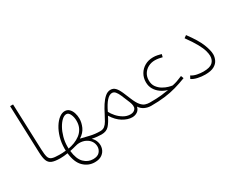

<svg xmlns="http://www.w3.org/2000/svg" viewBox="-112 -1230 2431 1964"><g transform="rotate(-30 1103.0 -248.5)"><path d="M269 5Q205 5 171 -8.5Q137 -22 123.5 -57Q110 -92 108 -157L88 -714H123L143 -172Q145 -111 154 -81Q163 -51 190.5 -41Q218 -31 274 -31Q291 -31 291 -14Q291 -7 285 -1Q279 5 269 5Z M269 5 274 -31Q289 -31 312 -31.5Q335 -32 354 -35Q353 -46 353 -57Q353 -127 370.5 -187.5Q388 -248 416.5 -294Q445 -340 478.5 -365.5Q512 -391 545 -391Q576 -391 597 -370.5Q618 -350 628.5 -317Q639 -284 639 -249Q639 -202 617 -152.5Q595 -103 541 -69Q586 -58 642 -44.5Q698 -31 760 -31Q777 -31 777 -14Q777 -7 770.5 -1Q764 5 755 5Q732 5 703.5 2Q675 -1 644 -7Q674 20 684.5 58Q695 96 684 132.5Q673 169 640.5 193Q608 217 554 217Q479 217 423.5 163.5Q368 110 356 -3Q335 1 311 3Q287 5 269 5ZM389 -63Q389 -51 389 -39Q425 -45 462 -59Q499 -73 531 -97Q563 -121 582.5 -157.5Q602 -194 602 -244Q602 -288 586 -322Q570 -356 544 -356Q518 -356 491 -331Q464 -306 441 -264.5Q418 -223 403.5 -170.5Q389 -118 389 -63ZM554 181Q607 181 631.5 153.5Q656 126 656 90Q656 55 637.5 27Q619 -1 586 -17.5Q553 -34 510 -34Q490 -34 459 -25Q428 -16 392 -9Q403 91 448.5 136Q494 181 554 181Z M755 5 760 -31Q791 -31 811.5 -47Q832 -63 849 -92.5Q866 -122 887 -163Q909 -208 936 -250Q963 -292 994 -319Q1025 -346 1059 -346Q1093 -346 1115.5 -322Q1138 -298 1156 -257Q1174 -216 1194 -166Q1219 -105 1243 -76.5Q1267 -48 1292 -39.5Q1317 -31 1346 -31Q1353 -31 1358 -27Q1363 -23 1363 -14Q1363 -7 1358.5 -1Q1354 5 1342 5Q1301 5 1266 -11.5Q1231 -28 1210 -61Q1202 -25 1175.5 -7.5Q1149 10 1115 10Q1063 10 1006 -24.5Q949 -59 906 -129Q876 -66 844.5 -30.5Q813 5 755 5ZM925 -164Q939 -135 967.5 -102.5Q996 -70 1034 -47.5Q1072 -25 1114 -25Q1154 -25 1173 -52Q1192 -79 1169 -136Q1144 -199 1127 -237Q1110 -275 1094 -292.5Q1078 -310 1057 -310Q994 -310 925 -164Z M1342 5 1347 -31Q1431 -31 1480 -36.5Q1529 -42 1570 -49Q1527 -61 1491.5 -86Q1456 -111 1434.5 -147.5Q1413 -184 1413 -231Q1413 -283 1437.5 -325Q1462 -367 1505 -391.5Q1548 -416 1604 -416Q1629 -416 1653.5 -411Q1678 -406 1698 -400L1690 -367Q1672 -372 1649 -376Q1626 -380 1604 -380Q1561 -380 1525.5 -361.5Q1490 -343 1469 -309.5Q1448 -276 1448 -232Q1448 -185 1471 -153.5Q1494 -122 1526.5 -103Q1559 -84 1589.5 -75.5Q1620 -67 1635 -66Q1654 -70 1666 -73.5Q1678 -77 1689 -80.5Q1700 -84 1715 -90.5Q1730 -97 1756 -107L1768 -75Q1701 -49 1637.5 -31Q1574 -13 1502.5 -4Q1431 5 1342 5Z M1823 -33 1840 -65Q1868 -46 1906.5 -38.5Q1945 -31 1979 -31Q2055 -31 2086.5 -59.5Q2118 -88 2118 -137Q2118 -162 2107.5 -199.5Q2097 -237 2067 -291.5Q2037 -346 1981 -423L2010 -444Q2094 -331 2123.5 -256Q2153 -181 2153 -135Q2153 -102 2138 -69.5Q2123 -37 2085.5 -16Q2048 5 1980 5Q1937 5 1893.5 -4.5Q1850 -14 1823 -33Z"/></g></svg>

Font: Noto Sans Arabic UI XLt
Style: Regular
Weight: 200
Designer: Monotype Design Team, Nadine Chahine and Nizar Qandah
Foundry: Monotype Imaging Inc.
Version: Version 2.010; ttfautohint (v1.8.4.7-5d5b)